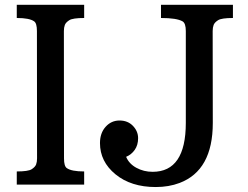

<svg xmlns="http://www.w3.org/2000/svg" viewBox="-20 -752 1011 782"><path d="M48.3 0ZM48.3 -53.7Q94.7 -53.7 108.9 -62.7Q123 -71.8 127 -82Q130.9 -92.3 130.9 -106.9L130.4 -625.5Q130.4 -657.2 119.1 -665Q100.1 -678.7 48.3 -678.7V-732.4H322.8V-678.7Q276.4 -678.7 262.2 -669.7Q248 -660.6 244.1 -650.4Q240.2 -640.1 240.2 -625.5L240.7 -106.9Q240.7 -75.2 252 -67.4Q271 -53.7 322.8 -53.7V0H48.3ZM601.6 -52.2Q736.8 -52.2 736.8 -251.5V-625.5Q736.8 -657.2 723.6 -665Q699.7 -678.7 635.7 -678.7V-732.4H928.7V-678.7Q882.3 -678.7 868.2 -669.7Q854 -660.6 850.1 -650.4Q846.2 -640.1 846.2 -625.5L846.7 -251Q846.7 -58.1 711.4 -6.8Q667.5 9.8 614.3 9.8Q513.7 9.8 450.4 -42Q387.2 -93.8 387.2 -169.4Q387.2 -210 410.2 -235.6Q433.1 -261.2 466.8 -261.2Q500.5 -261.2 521.5 -239.3Q542.5 -217.3 542.5 -189.2Q542.5 -161.1 528.8 -141.6Q515.1 -122.1 493.7 -113.3Q505.4 -85 535.4 -68.6Q565.4 -52.2 601.6 -52.2Z"/></svg>

Font: Arbutus Slab
Style: Regular
Weight: 400
Designer: Karolina Lach
Foundry: Karolina Lach
Version: Version 1.001; ttfautohint (v0.92) -l 10 -r 16 -G 200 -x 7 -